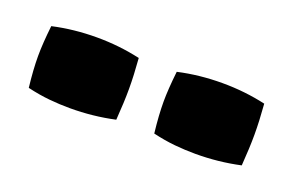

<svg xmlns="http://www.w3.org/2000/svg" viewBox="-33 -867 406 266"><g transform="rotate(20 169.5 -734.5)"><path d="M327 -780Q328 -767 328.5 -756Q329 -745 329 -735Q329 -725 328.5 -714Q328 -703 327 -689Q295 -682 261 -682Q246 -682 230.5 -683.5Q215 -685 198 -689Q195 -715 195 -735Q195 -753 198 -780Q229 -787 263 -787Q296 -787 327 -780ZM142 -780Q143 -767 143.5 -756Q144 -745 144 -735Q144 -725 143.5 -714Q143 -703 142 -689Q110 -682 76 -682Q61 -682 45.5 -683.5Q30 -685 13 -689Q10 -715 10 -735Q10 -753 13 -780Q44 -787 78 -787Q111 -787 142 -780Z"/></g></svg>

Font: Bakbak One
Style: Regular
Weight: 400
Designer: Saumya Kishore and Sanchit Sawaria
Foundry: A Good Feeling
Version: Version 1.003; ttfautohint (v1.8.3)